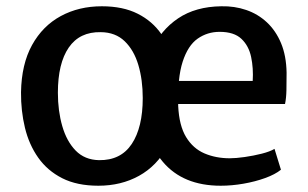

<svg xmlns="http://www.w3.org/2000/svg" viewBox="-20 -584 982 612"><path d="M683.5 8Q563.5 8 499.2 -68Q435 -144 435 -279Q435 -360 463.5 -424Q492 -488 547.8 -525.5Q603.5 -563 685.5 -564Q727.5 -565 764.8 -552.2Q802 -539.5 830.5 -513Q859 -486.5 875.8 -446.5Q892.5 -406.5 893.5 -352.5Q893.5 -322 893 -296.8Q892.5 -271.5 888.5 -252.5H501.5L511.5 -326H785.5Q788 -366.5 780.5 -402.2Q773 -438 749.5 -460.2Q726 -482.5 680 -482.5Q641 -482.5 610 -460.8Q579 -439 562.2 -387.2Q545.5 -335.5 548 -246Q551 -183.5 573.2 -147Q595.5 -110.5 631.8 -95Q668 -79.5 712.5 -79.5Q732 -79.5 760 -83.5Q788 -87.5 814.5 -94.2Q841 -101 855 -109.5L875.5 -43Q857 -28 825.2 -16.5Q793.5 -5 756.2 1.5Q719 8 683.5 8ZM295.5 -73.5Q365 -72.5 400 -125.2Q435 -178 435 -271.5Q435 -329.5 421 -376.8Q407 -424 377.5 -452.5Q348 -481 301.5 -481.5Q234 -483 199.2 -432.5Q164.5 -382 164.5 -288.5Q164.5 -230.5 178.5 -182Q192.5 -133.5 221.2 -104Q250 -74.5 295.5 -73.5ZM293.5 8Q225.5 8 178.2 -16Q131 -40 101.8 -81.5Q72.5 -123 59.5 -176.8Q46.5 -230.5 47 -290Q48.5 -379.5 82.2 -440.5Q116 -501.5 173.8 -532.8Q231.5 -564 304.5 -564Q372 -564 419 -540.2Q466 -516.5 494.5 -475Q523 -433.5 535.8 -380Q548.5 -326.5 548 -267Q546.5 -177.5 513.2 -116.2Q480 -55 423 -23.5Q366 8 293.5 8Z"/></svg>

Font: Tracken
Style: Regular
Weight: 400
Designer: Eben Sorkin
Foundry: Eben Sorkin
Version: Version 2.001